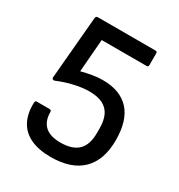

<svg xmlns="http://www.w3.org/2000/svg" viewBox="-160 -764 825 884"><g transform="rotate(30 252.5 -322.0)"><path d="M237 11Q173 11 129.5 -9.5Q86 -30 65 -70Q44 -110 46 -167Q46 -178 55 -178H123Q133 -178 133 -167Q133 -120 160 -94.5Q187 -69 243 -69Q306 -69 336.5 -99Q367 -129 367 -190V-217Q367 -257 354 -284.5Q341 -312 313.5 -326Q286 -340 240 -340Q207 -340 164.5 -330.5Q122 -321 81 -304Q73 -300 68 -303.5Q63 -307 64 -314L93 -645Q95 -655 103 -655H411Q420 -655 420 -645V-584Q420 -573 411 -573H172L158 -399Q189 -407 216.5 -411.5Q244 -416 270 -416Q362 -416 410.5 -363.5Q459 -311 459 -206Q459 -100 402.5 -44.5Q346 11 237 11Z"/></g></svg>

Font: Sofia Sans Semi Condensed Medium
Style: Regular
Weight: 500
Designer: Botio Nikoltchev, Ani Petrova
Foundry: lettersoup
Version: Version 4.100